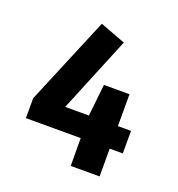

<svg xmlns="http://www.w3.org/2000/svg" viewBox="-99 -588 624 672"><g transform="rotate(20 213.0 -252.5)"><path d="M392.6 -103.5H343.8V0H236.3L235.8 -103.5H31.7V-177.7L168.5 -504.9L263.2 -469.2L147.5 -187.5H235.8L248.5 -306.2H343.8V-187.5H392.6Z"/></g></svg>

Font: Amiri Typewriter
Style: Bold
Weight: 700
Monospace: yes
Designer: Khaled Hosny
Version: Version 1.1